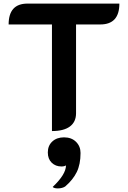

<svg xmlns="http://www.w3.org/2000/svg" viewBox="-20 -720 711 1068"><path d="M269 -584H28Q28 -700 133 -700H644Q644 -584 538 -584H403V-90Q403 -42 369 -16.5Q335 9 269 9ZM347 200Q338 206 322 206Q289 206 267.5 185Q246 164 246 128Q246 90 271 67Q296 44 336 44Q378 44 403 69Q428 94 428 131Q428 194 407 237Q386 280 343 317Q336 322 325 325Q314 328 302 328Q281 328 273 320Q347 250 347 200Z"/></svg>

Font: K2D
Style: Bold
Weight: 700
Designer: Katatrad Aksorn Co.,Ltd.
Foundry: Cadson Demak Co.,Ltd.
Version: Version 1.000; ttfautohint (v1.6)